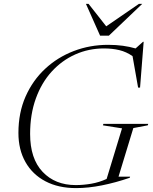

<svg xmlns="http://www.w3.org/2000/svg" viewBox="-20 -955 784 985"><path d="M368.5 -5.5Q407.5 -5.5 448.2 -12.5Q489 -19.5 527 -37L606 -296.5L508 -312L510.5 -319.5H740.5L738 -312L664 -298L588 -48.5H647.5L645.5 -43Q573 -18 502.8 -4Q432.5 10 370.5 10Q279.5 10 213 -25Q146.5 -60 110.5 -123.8Q74.5 -187.5 74.5 -273Q74.5 -376.5 111.2 -459.8Q148 -543 211.8 -602.2Q275.5 -661.5 358.5 -693.2Q441.5 -725 534.5 -725Q576 -725 610.2 -720.2Q644.5 -715.5 675.5 -706.5L713.5 -740.5H717L698.5 -505.5H688.5L660 -667Q628.5 -689 592.5 -697.8Q556.5 -706.5 513.5 -706.5Q435 -706.5 366.2 -675.8Q297.5 -645 245.2 -587.8Q193 -530.5 163.8 -449.5Q134.5 -368.5 134.5 -268Q134.5 -141 198.8 -73.2Q263 -5.5 368.5 -5.5ZM709.5 -935 538.5 -772H493.5L421 -935H434.5L525 -820L692.5 -935Z"/></svg>

Font: Newsreader Display Light
Style: Italic
Weight: 300
Italic angle: -17°
Designer: Hugues Gentile
Foundry: Production Type
Version: Version 1.001